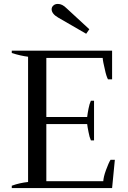

<svg xmlns="http://www.w3.org/2000/svg" viewBox="-20 -958 653 978"><path d="M243 -911C243 -896 254 -881 277 -868C277 -868 419 -786 419 -786C419 -786 435 -809 435 -809C435 -809 319 -916 319 -916C304 -931 290 -938 275 -938C265 -938 257 -935 252 -930C246 -925 243 -918 243 -911ZM565 -144C565 -144 543 -144 543 -144C536 -133 529 -116 520 -92C511 -68 507 -49 506 -35C506 -35 216 -35 216 -35C216 -35 216 -326 216 -326C216 -326 424 -326 424 -326C425 -315 428 -301 431 -285C434 -268 438 -254 443 -243C443 -243 459 -243 459 -243C459 -243 459 -445 459 -445C459 -445 443 -445 443 -445C438 -434 434 -421 431 -405C428 -388 425 -374 424 -362C424 -362 216 -362 216 -362C216 -362 216 -663 216 -663C216 -663 503 -663 503 -663C504 -649 508 -630 514 -605C519 -580 525 -563 530 -554C530 -554 551 -554 551 -554C551 -554 551 -700 551 -700C551 -700 40 -700 40 -700C40 -700 40 -688 40 -688C71 -678 99 -672 123 -669C123 -669 123 -31 123 -31C95 -28 67 -22 40 -12C40 -12 40 0 40 0C40 0 551 0 551 0C551 0 565 -144 565 -144Z"/></svg>

Font: BUSH 25 TRIRONG
Style: Regular
Weight: 400
Designer: Katatrad Team
Foundry: CadsonDemak